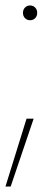

<svg xmlns="http://www.w3.org/2000/svg" viewBox="-23 -527 183 702"><path d="M87 -453Q76 -453 68.5 -460.5Q61 -468 61 -480Q61 -492 68.5 -499.5Q76 -507 87 -507Q98 -507 105.5 -499.5Q113 -492 113 -480Q113 -468 105.5 -460.5Q98 -453 87 -453ZM-3 155 74 -93H100L16 155Z"/></svg>

Font: Poppins Devanagari Thin
Style: Regular
Weight: 100
Designer: Ninad Kale (Devanagari), Jonny Pinhorn (Latin)
Foundry: Indian Type Foundry
Version: 4.005